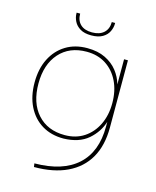

<svg xmlns="http://www.w3.org/2000/svg" viewBox="-128 -767 857 1055"><g transform="rotate(15 300.5 -240.0)"><path d="M394 -676Q394 -654 383.5 -631.5Q373 -609 348.5 -594.5Q324 -580 284 -580Q245 -580 221 -594.5Q197 -609 186 -631.5Q175 -654 175 -676V-680H195Q195 -641 218 -619Q241 -597 284 -597Q327 -597 351 -619Q375 -641 375 -680H394ZM493 -500H515V-117Q515 -15 474.5 55.5Q434 126 356.5 163Q279 200 168 200L165 180Q325 179 409 103Q493 27 493 -117V-147H494Q475 -84 423.5 -39.5Q372 5 283 7Q213 7 161 -24.5Q109 -56 80 -114Q51 -172 51 -250Q51 -328 80 -385.5Q109 -443 161 -475Q213 -507 283 -507Q343 -507 386 -486Q429 -465 455.5 -431Q482 -397 493 -357ZM73 -250Q73 -140 130 -76.5Q187 -13 285 -13Q348 -13 394.5 -43.5Q441 -74 467 -127.5Q493 -181 493 -250Q493 -320 467 -373.5Q441 -427 394.5 -457Q348 -487 285 -487Q187 -487 130 -423Q73 -359 73 -250Z"/></g></svg>

Font: Albert Sans Thin
Style: Regular
Weight: 250
Designer: Andreas Rasmussen
Foundry: a.Foundry
Version: Version 1.025